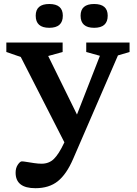

<svg xmlns="http://www.w3.org/2000/svg" viewBox="-20 -732 704 984"><path d="M161.5 232.5Q60 232.5 60 153Q60 128.5 71.5 111.8Q83 95 92 95Q99.5 95 117.2 98Q135 101 155.8 104Q176.5 107 193 107Q231.5 107 256.5 82.2Q281.5 57.5 307.5 2.5L310 -2.5L86.5 -440L12.5 -465.5V-514H301V-465.5L227 -445L374.5 -145L492 -446L422 -465.5V-514H644V-465.5L584.5 -448L355 82Q321 161 276.2 196.8Q231.5 232.5 161.5 232.5ZM232.5 -589.5Q163 -589.5 163 -651.5Q163 -711.5 232.5 -711.5Q302 -711.5 302 -651.5Q302 -589.5 232.5 -589.5ZM462.5 -589.5Q393 -589.5 393 -651.5Q393 -711.5 462.5 -711.5Q532 -711.5 532 -651.5Q532 -589.5 462.5 -589.5Z"/></svg>

Font: Newsreader 6pt Medium
Style: Regular
Weight: 500
Designer: Hugues Gentile
Foundry: Production Type
Version: Version 1.003; ttfautohint (v1.8.3)